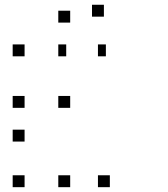

<svg xmlns="http://www.w3.org/2000/svg" viewBox="-20 -820 707 807"><path d="M441.7 -83.3V-33.3H391.7V-83.3ZM275 -83.3V-33.3H225V-83.3ZM83.3 -83.3V-33.3H33.3V-83.3ZM83.3 -275V-225H33.3V-275ZM275 -416.7V-366.7H225V-416.7ZM83.3 -416.7V-366.7H33.3V-416.7ZM425 -633.3V-583.3H391.7V-633.3ZM258.3 -633.3V-583.3H225V-633.3ZM83.3 -633.3V-583.3H33.3V-633.3ZM416.7 -800V-750H366.7V-800ZM275 -775V-725H225V-775Z"/></svg>

Font: 0xA000-Boxes
Style: Boxes
Weight: 400
Version: Version 0.1